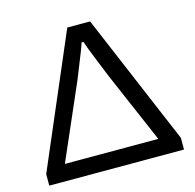

<svg xmlns="http://www.w3.org/2000/svg" viewBox="-109 -872 999 984"><g transform="rotate(-15 390.0 -379.5)"><path d="M33.2 -61 332 -758.8H453.1L748 -62V0H33.2ZM634.8 -86.9 471.2 -466.8Q466.3 -479 433.6 -559.6Q400.9 -640.1 393.1 -666H382.8Q378.9 -651.9 366.5 -619.9Q354 -587.9 337.4 -546.9Q320.8 -505.9 313 -485.8L139.2 -86.9Z"/></g></svg>

Font: Oakes Grotesk
Style: Medium
Weight: 500
Designer: Samuel Oakes
Foundry: Samuel Oakes
Version: Version 1.0 | wf-rip DC20170320